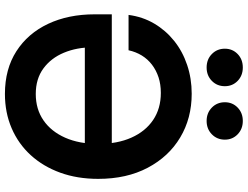

<svg xmlns="http://www.w3.org/2000/svg" viewBox="-132 -852 997 772"><g transform="rotate(90 366.0 -466.5)"><path d="M357.9 11.7Q258.3 11.7 186.5 -34.4Q114.7 -80.6 76.4 -161.9Q38.1 -243.2 38.1 -349.1V-418H610.4V-309.6H138.2L170.9 -339.8Q170.9 -277.3 192.4 -225.6Q213.9 -173.8 255.6 -143.1Q297.4 -112.3 358.4 -112.3Q419.4 -112.3 464.4 -143.3Q509.3 -174.3 534.2 -230.7Q559.1 -287.1 559.1 -363.3Q559.1 -440.4 533.9 -496.8Q508.8 -553.2 462.9 -584.2Q417 -615.2 354 -615.2Q319.8 -615.2 291.5 -606Q263.2 -596.7 240.7 -579.6Q218.3 -562.5 203.6 -538.6Q189 -514.6 182.6 -485.4H40.5Q47.9 -542 75.2 -588.4Q102.5 -634.8 144.8 -668.7Q187 -702.6 241.5 -720.9Q295.9 -739.3 357.4 -739.3Q456.1 -739.3 533.2 -693.1Q610.4 -647 655 -562.5Q699.7 -478 699.7 -363.3Q699.7 -279.3 674.8 -210.7Q649.9 -142.1 604.5 -92.3Q559.1 -42.5 496.3 -15.4Q433.6 11.7 357.9 11.7ZM466.8 -799.3Q434.6 -799.3 413.1 -820.3Q391.6 -841.3 391.6 -872.6Q391.6 -903.3 413.1 -924.1Q434.6 -944.8 466.8 -944.8Q499 -944.8 520.5 -924.1Q542 -903.3 542 -872.6Q542 -841.3 520.5 -820.3Q499 -799.3 466.8 -799.3ZM252 -799.3Q219.2 -799.3 197.8 -820.3Q176.3 -841.3 176.3 -872.6Q176.3 -903.3 197.8 -924.1Q219.2 -944.8 252 -944.8Q284.2 -944.8 305.7 -924.1Q327.1 -903.3 327.1 -872.6Q327.1 -841.3 305.7 -820.3Q284.2 -799.3 252 -799.3Z"/></g></svg>

Font: Inter Cardless Display
Style: Bold
Weight: 700
Designer: Rasmus Andersson
Foundry: rsms
Version: Version 4.001;git-9221beed3